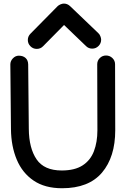

<svg xmlns="http://www.w3.org/2000/svg" viewBox="-20 -1005 687 1051"><path d="M294.9 -970.7Q300.8 -976.6 310.8 -981Q320.8 -985.4 329.6 -985.4Q348.6 -985.4 363.3 -971.7L518.1 -823.7Q524.9 -817.9 529.3 -807.1Q533.7 -796.4 533.7 -787.6Q533.7 -767.6 519.3 -753.2Q504.9 -738.8 484.9 -738.8Q464.8 -738.8 450.7 -752.9L330.6 -868.2L216.3 -752.4Q202.1 -737.3 181.2 -737.3Q161.1 -737.3 146.7 -751.7Q132.3 -766.1 132.3 -786.1Q132.3 -806.2 147 -820.8ZM36.6 -652.3Q36.6 -670.9 50.5 -685.5Q64.5 -700.2 83 -700.2Q106 -700.2 119.9 -687.7Q133.8 -675.3 134.3 -652.3L137.7 -299.3Q138.7 -193.8 180.2 -132.8Q221.7 -71.8 317.9 -71.8Q389.2 -71.8 432.1 -99.6Q475.1 -127.4 494.1 -177.2Q513.2 -227.1 513.2 -292L512.2 -652.8V-653.3Q512.2 -673.3 526.4 -687.3Q540.5 -701.2 560.5 -701.2Q580.6 -701.2 595.2 -687.3Q609.9 -673.3 609.9 -653.3V-652.8L610.8 -292Q610.8 -145.5 538.3 -60.1Q465.8 25.4 319.8 25.4Q225.6 25.4 164.1 -16.4Q102.5 -58.1 71.8 -131.1Q41 -204.1 40 -297.9L36.6 -651.9Z"/></svg>

Font: Manjari
Style: Bold
Weight: 700
Designer: Santhosh Thottingal <santhosh.thottingal@gmail.com>
Version: Version 2.000